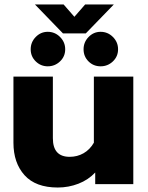

<svg xmlns="http://www.w3.org/2000/svg" viewBox="-20 -822 660 857"><path d="M136 -802H264L312 -747L360 -802H488L363 -673H261ZM117 -602Q117 -634 139.5 -657Q162 -680 193 -680Q225 -680 248 -657Q271 -634 271 -602Q271 -570 248 -548Q225 -526 193 -526Q162 -526 139.5 -548Q117 -570 117 -602ZM353 -602Q353 -634 375.5 -657Q398 -680 429 -680Q461 -680 484 -657Q507 -634 507 -602Q507 -570 484 -548Q461 -526 429 -526Q397 -526 375 -548Q353 -570 353 -602ZM40 -185V-480H216V-205Q216 -122 291 -122Q325 -122 353 -138Q381 -154 399 -185V-480H575V0H405V-52Q374 -19 330 -2Q286 15 238 15Q139 15 89.5 -40Q40 -95 40 -185Z"/></svg>

Font: Prompt
Style: Bold
Weight: 700
Designer: Katatrad Team
Foundry: CadsonDemak
Version: Version 1.000